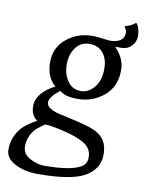

<svg xmlns="http://www.w3.org/2000/svg" viewBox="-86 -594 676 893"><g transform="rotate(10 251.5 -147.5)"><path d="M148.9 4.9Q109.9 32.7 103 42Q74.2 77.1 74.2 121.1Q74.2 157.2 109.6 176Q145 194.8 176.8 194.8Q303.7 194.8 351.1 166Q375 150.9 375 121.1Q375 81.1 341.8 59.1Q292 25.9 168 5.9Q165 5.9 158.4 5.9Q151.9 5.9 148.9 4.9ZM275.9 -138.2Q215.8 -138.2 191.9 -161.1Q144 -125 144 -99.1Q144 -69.3 207 -54.2Q214.8 -52.2 248.5 -45.2Q282.2 -38.1 295.7 -34.4Q309.1 -30.8 333 -24.4Q356.9 -18.1 372.6 -11Q388.2 -3.9 398.9 3.9Q440.9 32.7 440.9 95.2Q440.9 165 375 202.1Q310.1 238.3 153.8 237.8Q91.8 237.8 46.4 213.9Q1 189.9 1 149.9Q1 89.8 40 44.9Q60.1 22 109.9 -5.9Q79.1 -24.9 79.1 -69.8Q79.1 -103 103.5 -131.1Q127.9 -159.2 165 -176.8Q121.1 -215.8 121.1 -284.2Q121.1 -354 173.1 -396.5Q225.1 -439 295.9 -439Q312 -439 342 -435.1Q372.1 -431.2 379.9 -431.2Q407.7 -431.2 426.3 -443.1Q444.8 -455.1 444.8 -480Q444.8 -494.1 434.1 -505.9L435.1 -509.8Q464.8 -517.6 482.9 -533.2L486.8 -532.2Q502.9 -508.3 502.9 -474.1Q502.9 -446.3 483.4 -426.8Q463.9 -407.2 432.1 -407.2Q416 -407.2 411.1 -408.2L408.2 -405.8Q453.1 -360.8 453.1 -304.2Q453.1 -227.1 400.4 -182.6Q347.7 -138.2 275.9 -138.2ZM375 -297.9Q375 -343.8 352.1 -371.8Q329.1 -399.9 289.1 -399.9Q246.1 -399.9 222.7 -366.9Q199.2 -334 199.2 -288.1Q199.2 -243.2 221.7 -210Q244.1 -176.8 285.2 -176.8Q320.3 -176.8 347.7 -209.2Q375 -241.7 375 -297.9Z"/></g></svg>

Font: Linux Biolinum
Style: Italic
Weight: 400
Italic angle: -12°
Designer: Philipp H. Poll
Foundry: Philipp H. Poll
Version: Version 1.1.3 ; ttfautohint (v0.9)